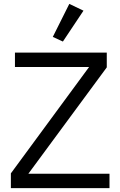

<svg xmlns="http://www.w3.org/2000/svg" viewBox="-20 -969 620 989"><path d="M410 -914 304 -755 252 -779 337 -949ZM544 -74V0H36V-76L439 -624H57V-698H530V-622L126 -74Z"/></svg>

Font: Aneliza
Style: Regular
Weight: 400
Designer: Mike Abbink, Paul van der Laan, Pieter van Rosmalen
Foundry: Bold Monday
Version: Version 3.0